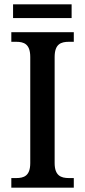

<svg xmlns="http://www.w3.org/2000/svg" viewBox="-20 -862 391 882"><path d="M40 -779H309V-842H40ZM32 0H319V-44H297C260 -44 231 -55 231 -113V-600C231 -660 260 -670 297 -670H319V-714H32V-670H54C90 -670 119 -660 119 -600V-113C119 -54 90 -44 54 -44H32Z"/></svg>

Font: Noto Serif Tamil SemiCondensed Medium
Style: Regular
Weight: 500
Width: 4
Designer: Indian Type Foundry, Tom Grace, and the Monotype Design Team
Foundry: Monotype Imaging Inc.
Version: Version 2.004